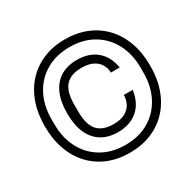

<svg xmlns="http://www.w3.org/2000/svg" viewBox="-165 -910 1148 1130"><g transform="rotate(-30 409.0 -345.0)"><path d="M409 40Q328 40 262.5 13Q197 -14 149.5 -64.5Q102 -115 76.5 -186Q51 -257 51 -345Q51 -433 76.5 -504Q102 -575 149.5 -625.5Q197 -676 262.5 -703Q328 -730 409 -730Q489 -730 555 -703Q621 -676 668.5 -625.5Q716 -575 741.5 -504Q767 -433 767 -345Q767 -257 741.5 -186Q716 -115 668.5 -64.5Q621 -14 555 13Q489 40 409 40ZM409 -13Q501 -13 569 -53Q637 -93 674.5 -164.5Q712 -236 712 -329V-361Q712 -455 674.5 -526Q637 -597 569 -637Q501 -677 409 -677Q318 -677 249.5 -637Q181 -597 143.5 -526Q106 -455 106 -361V-329Q106 -236 143.5 -164.5Q181 -93 249.5 -53Q318 -13 409 -13ZM409 -100Q344 -100 298 -128Q252 -156 227.5 -210.5Q203 -265 203 -345Q203 -425 227.5 -479.5Q252 -534 298 -562Q344 -590 409 -590Q489 -590 540.5 -548Q592 -506 606 -425H546Q546 -452 532.5 -477.5Q519 -503 489 -519.5Q459 -536 409 -536Q336 -536 300.5 -497Q265 -458 265 -369V-322Q265 -233 300.5 -193.5Q336 -154 409 -154Q459 -154 489 -171Q519 -188 532.5 -215Q546 -242 546 -272V-273H607Q594 -188 542 -144Q490 -100 409 -100Z"/></g></svg>

Font: Mozilla Headline ExtraLight
Style: Regular
Weight: 200
Designer: Studio DRAMA
Foundry: Studio DRAMA
Version: Version 1.000